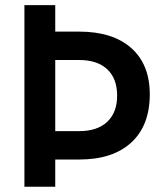

<svg xmlns="http://www.w3.org/2000/svg" viewBox="-20 -713 626 733"><path d="M73.2 0V-693.4H190.9V-592.3H282.2Q410.6 -592.3 481.2 -529.5Q551.8 -466.8 551.8 -353Q551.8 -233.9 481.2 -168.9Q410.6 -104 282.2 -104H190.9V0ZM190.9 -212.4H282.2Q351.6 -212.4 389.4 -248Q427.2 -283.7 427.2 -347.7Q427.2 -413.1 389.4 -448.5Q351.6 -483.9 282.2 -483.9H190.9Z"/></svg>

Font: CaskaydiaCove NF SemiBold
Style: Regular
Weight: 600
Designer: Aaron Bell
Foundry: Saja Typeworks
Version: Version 2111.001; VTT 6.35;Nerd Fonts 3.2.1